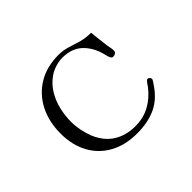

<svg xmlns="http://www.w3.org/2000/svg" viewBox="-147 -1016 1294 1294"><g transform="rotate(-45 500.0 -369.0)"><path d="M849 -185Q849 -178 842.5 -168.5Q836 -159 832 -153Q775 -65 698.5 -29.5Q622 6 518 6Q407 6 324.5 -39Q242 -84 197 -166Q152 -248 152 -359Q152 -470 196 -557Q240 -644 322 -694Q404 -744 518 -744Q562 -744 603.5 -730.5Q645 -717 688 -705Q711 -699 733.5 -696.5Q756 -694 778 -694Q782 -660 785.5 -625Q789 -590 794 -555Q796 -542 799 -529Q802 -516 802 -502Q802 -487 792 -480.5Q782 -474 769 -474Q759 -474 753 -484.5Q747 -495 744 -508Q741 -521 739 -528Q718 -611 664.5 -661.5Q611 -712 522 -712Q488 -712 452.5 -700.5Q417 -689 390 -669Q343 -635 313.5 -585Q284 -535 271 -478Q258 -421 258 -364Q258 -324 266.5 -281.5Q275 -239 290 -202Q325 -119 390 -78Q455 -37 544 -37Q621 -37 682.5 -70.5Q744 -104 791 -165Q796 -173 801.5 -181Q807 -189 813 -196Q817 -201 820 -203Q823 -205 830 -205Q836 -205 842.5 -197.5Q849 -190 849 -185Z"/></g></svg>

Font: Kaisei Opti
Style: Regular
Weight: 400
Designer: Font-Kai, 金井和夫
Foundry: KAZUO KANAI
Version: Version 5.003